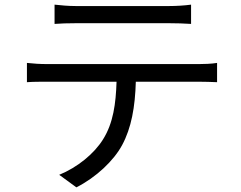

<svg xmlns="http://www.w3.org/2000/svg" viewBox="-20 -760 1040 827"><path d="M710 -660C739 -660 774 -659 803 -657V-740C774 -736 738 -734 710 -734H305C273 -734 243 -737 215 -740V-657C240 -659 273 -660 306 -660ZM183 -484C152 -484 123 -486 96 -489V-406C123 -408 152 -408 183 -408H482C479 -314 468 -230 424 -160C385 -97 313 -39 235 -7L309 47C394 4 470 -68 506 -135C546 -209 562 -300 565 -408H837C861 -408 893 -407 915 -406V-489C891 -485 858 -484 837 -484Z"/></svg>

Font: Source Han Sans CN Regular
Style: Regular
Weight: 400
Designer: Ryoko NISHIZUKA (kana & ideographs); Paul D. Hunt (Latin, Greek & Cyrillic); Wenlong ZHANG (bopomofo); Sandoll Communica
Foundry: Adobe Systems Incorporated
Version: Version 1.004;PS 1.004;hotconv 1.0.82;makeotf.lib2.5.63406